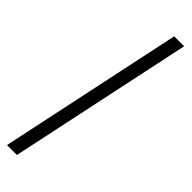

<svg xmlns="http://www.w3.org/2000/svg" viewBox="-336 -742 984 984"><g transform="rotate(45 155.5 -250.0)"><path d="M295 -750 83 250H11L223 -750Z"/></g></svg>

Font: Lobster 1.4
Style: Regular
Weight: 400
Designer: Pablo Impallari
Foundry: Pablo Impallari. www.impallari.com
Version: Version 1.4